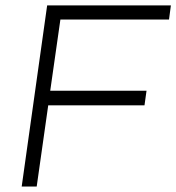

<svg xmlns="http://www.w3.org/2000/svg" viewBox="-20 -680 643 700"><path d="M59.1 0 151.9 -660.2H603L596.2 -608.9H200.2L163.1 -349.1H514.2L506.8 -295.9H155.8L113.8 0Z"/></svg>

Font: Human Sans Light
Style: Italic
Weight: 300
Italic angle: -8°
Designer: Tim Radville
Foundry: Continuum
Version: Version 1.000;FEAKit 1.0